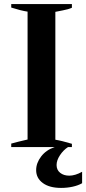

<svg xmlns="http://www.w3.org/2000/svg" viewBox="-20 -720 422 940"><path d="M382 121V177Q363 188 336 194Q309 200 279 200Q222 200 189.5 176Q157 152 157 113Q157 78 181.5 46Q206 14 248 0H35V-17Q67 -26 115 -37V-663Q82 -668 35 -683V-700H332V-682Q314 -674 286.5 -669Q259 -664 251 -662V-36Q282 -31 332 -16V0H313Q290 15 273.5 40Q257 65 257 88Q257 112 274.5 126Q292 140 319 140Q348 140 382 121Z"/></svg>

Font: Trirong SemiBold
Style: Regular
Weight: 600
Designer: Katatrad Team
Foundry: CadsonDemak
Version: Version 1.001